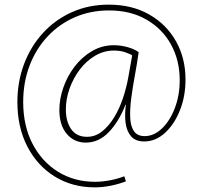

<svg xmlns="http://www.w3.org/2000/svg" viewBox="-20 -652 871 828"><path d="M389 156Q292 156 216.5 109.5Q141 63 98 -20Q55 -103 55 -212Q55 -300 84 -376.5Q113 -453 166 -510.5Q219 -568 291 -600Q363 -632 449 -632Q549 -632 623.5 -589.5Q698 -547 739 -474Q780 -401 780 -309Q780 -237 756 -176.5Q732 -116 691.5 -79Q651 -42 602 -42Q564 -42 545 -64.5Q526 -87 521.5 -123Q517 -159 523 -200H521Q493 -128 449.5 -82.5Q406 -37 350 -37Q300 -37 268 -74.5Q236 -112 236 -178Q236 -225 253 -274Q270 -323 301.5 -364.5Q333 -406 376.5 -431.5Q420 -457 471 -457Q501 -457 531 -448.5Q561 -440 578 -427Q571 -377 561.5 -326Q552 -275 546 -228.5Q540 -182 541.5 -145Q543 -108 557.5 -86.5Q572 -65 604 -65Q644 -65 678.5 -98Q713 -131 734 -186Q755 -241 755 -306Q755 -392 717.5 -460Q680 -528 611.5 -567.5Q543 -607 450 -607Q370 -607 302.5 -577.5Q235 -548 185 -494.5Q135 -441 107.5 -369Q80 -297 80 -212Q80 -110 120 -32.5Q160 45 230 88.5Q300 132 390 132Q422 132 457 125Q492 118 516 108L523 130Q492 142 457 149Q422 156 389 156ZM355 -62Q391 -62 420 -85Q449 -108 472 -145.5Q495 -183 510 -228Q525 -273 533 -317L550 -413Q542 -419 520.5 -426.5Q499 -434 471 -434Q428 -434 390 -411.5Q352 -389 324 -352Q296 -315 280 -270Q264 -225 264 -180Q264 -128 287 -95Q310 -62 355 -62Z"/></svg>

Font: Murecho ExtraLight
Style: Regular
Weight: 200
Designer: Neil Summerour
Foundry: Positype
Version: Version 1.010; ttfautohint (v1.8.3)